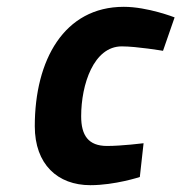

<svg xmlns="http://www.w3.org/2000/svg" viewBox="-20 -532 532 563"><path d="M343 -512C168 -512 82 -356 82 -162C82 -50 149 11 245 11C317 11 390 -13 390 -13L401 -112C401 -112 337 -104 294 -104C239 -104 218 -135 218 -191C218 -285 255 -396 337 -396C381 -396 458 -383 458 -383L492 -481C492 -481 413 -512 343 -512Z"/></svg>

Font: RazerF5
Style: Bold Italic
Weight: 700
Foundry: Razer Inc.
Version: Version 2